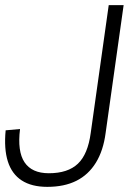

<svg xmlns="http://www.w3.org/2000/svg" viewBox="-21 -720 528 747"><path d="M163 7Q102 7 63.5 -18Q25 -43 9.5 -92Q-6 -141 1 -213L57 -218Q46 -131 74.5 -88.5Q103 -46 169 -46Q243 -46 282 -83Q321 -120 332 -203L402 -700H460L390 -203Q381 -134 352 -87Q323 -40 276 -16.5Q229 7 163 7Z"/></svg>

Font: Pathway Extreme 8pt Thin 12pt
Style: Italic
Weight: 100
Italic angle: -8°
Version: Version 1.001;gftools[0.9.26]